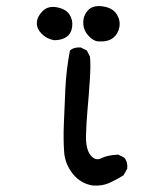

<svg xmlns="http://www.w3.org/2000/svg" viewBox="-20 -605 540 618"><path d="M279.3 -7.8Q240.2 -13.7 214.8 -44.9Q189.5 -76.2 186.5 -115.2Q183.6 -154.3 185.5 -205.6Q187.5 -256.8 190.4 -319.3Q193.4 -381.8 205.1 -442.4Q218.8 -454.1 240.2 -452.1L259.8 -442.4L269.5 -422.9Q272.5 -396.5 269 -345.2Q265.6 -293.9 261.7 -252Q257.8 -210 256.8 -167.5Q255.9 -125 271.5 -105.5Q287.1 -85.9 306.2 -95.7Q325.2 -105.5 360.4 -107.4L379.9 -97.7Q391.6 -84 389.6 -62.5L377.9 -41Q356.4 -27.3 333 -16.6Q309.6 -5.9 279.3 -7.8ZM294.9 -471.7Q279.3 -473.6 263.7 -491.2Q248 -508.8 248 -532.2Q248 -555.7 263.7 -572.3Q279.3 -588.9 310.5 -584.5Q341.8 -580.1 355 -560.1Q368.2 -540 364.3 -518.1Q360.4 -496.1 343.8 -482.9Q327.1 -469.7 294.9 -471.7ZM154.3 -475.6Q130.9 -479.5 114.3 -496.1Q97.7 -512.7 98.6 -532.2Q99.6 -551.8 117.2 -569.3Q134.8 -586.9 163.1 -581.5Q191.4 -576.2 203.1 -559.1Q214.8 -542 212.4 -520Q210 -498 194.8 -486.8Q179.7 -475.6 154.3 -475.6Z"/></svg>

Font: JasonHandwriting1
Style: Regular
Weight: 400
Version: Version 1.48.20